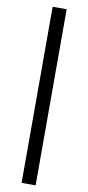

<svg xmlns="http://www.w3.org/2000/svg" viewBox="-124 -1006 591 1284"><g transform="rotate(10 171.0 -364.0)"><path d="M218.8 -961.6H123.6V234.4H218.8Z"/></g></svg>

Font: Margiela Sans Medium
Style: Regular
Weight: 500
Designer: Stefan Endress, Andreas Faust
Version: Version 1.100;FEAKit 1.0